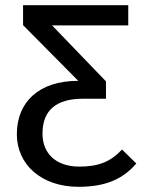

<svg xmlns="http://www.w3.org/2000/svg" viewBox="-20 -709 556 741"><path d="M451 -132C407 -85 361 -66 286 -66C197 -66 144 -116 144 -193C144 -283 196 -328 301 -328H389V-395L181 -611H475V-689H69V-612L282 -397H281C130 -397 45 -315 45 -191C45 -73 141 12 283 12C386 12 454 -17 506 -78Z"/></svg>

Font: Fira Sans
Style: Regular
Weight: 400
Designer: Carrois Corporate & Edenspiekermann AG
Foundry: Carrois Corporate GbR & Edenspiekermann AG
Version: Version 4.203